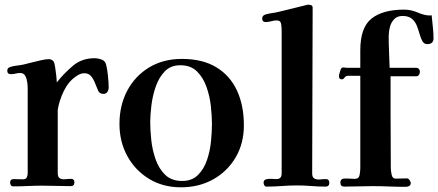

<svg xmlns="http://www.w3.org/2000/svg" viewBox="-20 -792 1867 818"><path d="M443 -419Q443 -439 440 -468.5Q437 -498 432 -517Q428 -533 412.5 -538.5Q397 -544 383 -544Q329 -544 291 -512Q253 -480 222 -441Q222 -449 220 -468Q218 -487 215 -505.5Q212 -524 209 -529Q202 -540 187 -540Q176 -540 155.5 -535.5Q135 -531 114 -525.5Q93 -520 80 -517Q66 -514 51 -512.5Q36 -511 22 -506Q11 -502 11 -491Q11 -476 26 -476Q37 -476 46.5 -478.5Q56 -481 66 -481Q81 -481 87.5 -469Q94 -457 96 -442Q98 -427 98 -416Q98 -397 98 -378Q98 -359 98 -340Q98 -269 98 -197Q98 -125 98 -54Q98 -44 94 -36Q90 -28 78 -28Q68 -28 58.5 -28.5Q49 -29 39 -29Q23 -29 23 -14Q23 -9 26 -3.5Q29 2 36 2Q68 2 99 0.5Q130 -1 161 -1Q191 -1 221 0Q251 1 281 1Q297 1 297 -15Q297 -30 283 -30Q272 -30 258.5 -28.5Q245 -27 235.5 -32Q226 -37 226 -54V-177Q226 -214 226 -251Q226 -288 226 -325V-324Q232 -363 251.5 -403.5Q271 -444 303 -466Q311 -472 320 -476Q329 -480 339 -480Q358 -480 368.5 -467Q379 -454 385.5 -436.5Q392 -419 398 -406Q404 -392 421 -392Q432 -392 437.5 -400.5Q443 -409 443 -419Z M883 -263Q883 -232 879 -190.5Q875 -149 862 -110.5Q849 -72 823.5 -46.5Q798 -21 756 -21Q711 -21 684 -47Q657 -73 643 -113Q629 -153 624.5 -195.5Q620 -238 620 -271Q620 -301 625 -342.5Q630 -384 643.5 -423Q657 -462 682 -488Q707 -514 748 -514Q793 -514 819.5 -487.5Q846 -461 860 -421Q874 -381 878.5 -338.5Q883 -296 883 -263ZM1019 -258Q1019 -343 989.5 -406.5Q960 -470 901.5 -505.5Q843 -541 755 -541Q675 -541 615 -504.5Q555 -468 522 -405.5Q489 -343 489 -264Q489 -188 522.5 -127Q556 -66 615 -30Q674 6 751 6Q828 6 888.5 -28Q949 -62 984 -121.5Q1019 -181 1019 -258Z M1383 -13Q1383 -29 1369 -29Q1358 -29 1344 -27.5Q1330 -26 1320 -31Q1310 -36 1310 -53Q1310 -229 1311 -406Q1312 -583 1312 -759Q1312 -767 1306.5 -769.5Q1301 -772 1295 -772Q1292 -772 1289 -771.5Q1286 -771 1283 -770Q1254 -763 1224.5 -755.5Q1195 -748 1165 -741Q1152 -738 1137.5 -736Q1123 -734 1110 -730Q1097 -725 1097 -714Q1097 -698 1112 -698Q1124 -698 1135.5 -701.5Q1147 -705 1159 -705Q1176 -705 1178 -688.5Q1180 -672 1180 -661Q1180 -529 1180 -397.5Q1180 -266 1180 -134V-53Q1180 -29 1158 -29Q1151 -29 1137.5 -30Q1124 -31 1113.5 -28Q1103 -25 1103 -14Q1103 -8 1106 -2.5Q1109 3 1116 3Q1148 3 1180.5 0.5Q1213 -2 1245 -2Q1276 -2 1306 0.5Q1336 3 1367 3Q1383 3 1383 -13Z M1827 -629Q1827 -653 1824 -678Q1821 -703 1819 -727Q1816 -726 1811 -726Q1789 -726 1760 -738.5Q1731 -751 1702 -751Q1611 -751 1563 -713Q1515 -675 1515 -578V-503H1464Q1455 -503 1445 -504.5Q1435 -506 1431 -495Q1430 -492 1427 -481.5Q1424 -471 1424 -468Q1424 -454 1436 -454Q1443 -454 1448 -461.5Q1453 -469 1463 -469H1515V-75Q1515 -63 1512 -46.5Q1509 -30 1492 -30Q1480 -30 1468 -31Q1456 -32 1444 -31Q1430 -29 1430 -14Q1430 3 1447 3Q1477 3 1507 2Q1537 1 1567 1Q1602 1 1637.5 2.5Q1673 4 1709 4Q1716 4 1723 0.5Q1730 -3 1730 -12Q1730 -17 1725 -24.5Q1720 -32 1714 -32Q1702 -32 1689.5 -31.5Q1677 -31 1665 -31Q1652 -31 1648.5 -48Q1645 -65 1645 -75Q1645 -134 1644.5 -194Q1644 -254 1644 -313V-467H1753Q1761 -467 1765 -473Q1769 -479 1769 -486Q1769 -493 1765 -498Q1761 -503 1753 -503H1640Q1639 -537 1637.5 -570.5Q1636 -604 1636 -638Q1636 -657 1641 -676.5Q1646 -696 1659 -710Q1672 -724 1695 -724Q1721 -724 1735 -712Q1749 -700 1756 -682Q1763 -664 1768 -646Q1773 -628 1780 -616Q1787 -604 1800 -604Q1827 -604 1827 -629Z"/></svg>

Font: UoqMunThenKhung
Style: Regular
Weight: 400
Designer: Font-Kai, 金井和夫, 宇文滿月
Foundry: Kazuo Kanai, Moonlit Owen
Version: Version 1.197